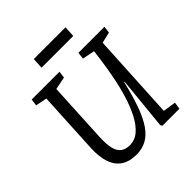

<svg xmlns="http://www.w3.org/2000/svg" viewBox="-232 -1034 1211 1211"><g transform="rotate(-45 374.0 -428.5)"><path d="M610 -60 696 -47 689 0H537L530 -12L565 -365H561Q537 -262 510.5 -189.5Q484 -117 452.5 -72Q421 -27 381.5 -6.5Q342 14 293 14Q232 14 191.5 -12.5Q151 -39 133 -92Q115 -145 119 -222L141 -639L65 -654L71 -700H319L313 -654L228 -637L207 -230Q204 -169 213 -131Q222 -93 245 -75.5Q268 -58 306 -58Q351 -58 387 -89Q423 -120 450.5 -173Q478 -226 498.5 -292.5Q519 -359 533 -431Q547 -503 556 -570L565 -637L482 -654L488 -700H720L714 -654L641 -637ZM261 -871H544L540 -798H257Z"/></g></svg>

Font: Literata
Style: Italic
Weight: 400
Italic angle: -2°
Designer: Latin by Veronika Burian and Jose Scaglione. Greek by Irene Vlachou. Cyrillic by Vera Evstafieva
Foundry: TypeTogether
Version: Version 3.103;gftools[0.9.29]